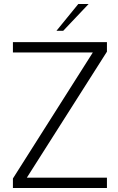

<svg xmlns="http://www.w3.org/2000/svg" viewBox="-20 -946 596 966"><path d="M45 0V-48L447 -682H45V-734H518V-686L115 -52H518V0ZM264 -791 374 -926H426L298 -791Z"/></svg>

Font: Exo Thin Light
Style: Regular
Weight: 300
Version: Version 2.000